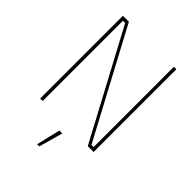

<svg xmlns="http://www.w3.org/2000/svg" viewBox="-267 -865 1209 1209"><g transform="rotate(45 338.0 -260.0)"><path d="M100 0V-737H153L535 -22H554V-737H576V0H524L142 -715H122V0ZM290 217 328 57H354L309 217Z"/></g></svg>

Font: Tomorrow Thin
Style: Regular
Weight: 250
Designer: Tony de Marco, Monica Rizzolli
Foundry: Just in Type
Version: Version 2.002